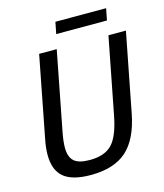

<svg xmlns="http://www.w3.org/2000/svg" viewBox="-118 -885 843 984"><g transform="rotate(-15 303.0 -393.0)"><path d="M242.2 9.8Q144 9.8 98.9 -28.1Q53.7 -65.9 53.7 -147Q53.7 -184.6 63 -230.5L146 -658.7H239.3L158.7 -243.2Q148.9 -193.4 148.9 -160.2Q148.9 -110.4 173.6 -88.1Q198.2 -65.9 256.3 -65.9Q335 -65.9 374.3 -106Q413.6 -146 434.1 -249.5L513.7 -658.7H606.4L524.9 -239.3Q499.5 -109.4 432.6 -49.8Q365.7 9.8 242.2 9.8ZM525.9 -733.9H256.8L269 -795.9H538.1Z"/></g></svg>

Font: Cousine
Style: Italic
Weight: 400
Italic angle: -12°
Monospace: yes
Designer: Steve Matteson
Foundry: Monotype Imaging Inc.
Version: Version 1.21